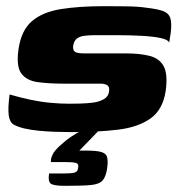

<svg xmlns="http://www.w3.org/2000/svg" viewBox="-20 -425 583 622"><path d="M213 3Q187 3 159 2Q131 1 105.5 -1.5Q80 -4 58 -9Q38 -14 25 -21Q12 -28 8.5 -50Q5 -72 11 -119Q45 -109 78 -102Q111 -95 143 -92Q175 -89 204 -89Q219 -89 239.5 -89.5Q260 -90 280.5 -92.5Q301 -95 316 -103.5Q331 -112 333 -127Q336 -143 328 -148.5Q320 -154 306 -154H187Q138 -154 102 -159Q66 -164 49 -187Q32 -210 40 -266Q49 -327 83.5 -356.5Q118 -386 177 -395.5Q236 -405 319 -405Q349 -405 388.5 -404.5Q428 -404 454 -400Q489 -396 507.5 -389.5Q526 -383 531.5 -367Q537 -351 533 -318L528 -287Q524 -297 499.5 -302Q475 -307 438 -309Q401 -311 361 -311Q321 -311 286 -311Q268 -311 253 -309Q238 -307 229 -300Q220 -293 217 -277Q216 -265 220 -260Q224 -255 233 -253.5Q242 -252 253 -252H389Q433 -252 464.5 -244Q496 -236 510 -211Q524 -186 517 -132Q508 -70 468 -41.5Q428 -13 363 -5Q298 3 213 3ZM190 177Q153 177 144 169.5Q135 162 139 137Q141 137 152 137Q163 137 185 137Q212 137 222 134Q232 131 233 119Q236 106 226.5 103Q217 100 190 100H145Q145 100 145 93.5Q145 87 150.5 75.5Q156 64 173 48Q182 40 191 32.5Q200 25 209.5 18.5Q219 12 228.5 6.5Q238 1 247 -1H299L237 63Q279 62 300 65.5Q321 69 326 81.5Q331 94 327 121Q323 148 312 160Q301 172 273.5 174.5Q246 177 190 177Z"/></svg>

Font: Genos Thin ExtraBold
Style: Italic
Weight: 800
Italic angle: -8°
Version: Version 1.010